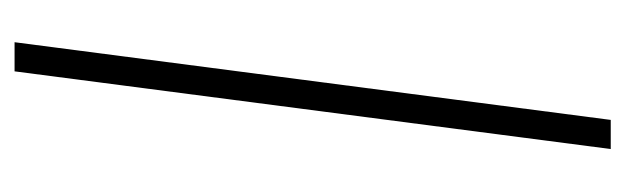

<svg xmlns="http://www.w3.org/2000/svg" viewBox="-310 -472 838 257"><g transform="rotate(90 108.5 -344.0)"><path d="M37 55 141 -743H180L76 55Z"/></g></svg>

Font: Saira Ultra Condensed ExLight
Style: Regular
Weight: 200
Width: 1
Designer: Hector Gatti with collaboration of the Omnibus-Type team
Foundry: Omnibus-Type
Version: Version 1.001; ttfautohint (v1.8)